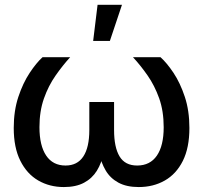

<svg xmlns="http://www.w3.org/2000/svg" viewBox="-20 -756 830 784"><path d="M240.7 7.8Q182.6 7.8 136.2 -19Q89.8 -45.9 63 -99.6Q36.1 -153.3 36.1 -233.4Q36.1 -303.7 54.9 -360.4Q73.7 -417 101.1 -458.3Q128.4 -499.5 153.8 -522.5H266.6Q235.8 -488.8 206.8 -447.3Q177.7 -405.8 159.4 -353.8Q141.1 -301.8 141.1 -236.8Q141.1 -161.6 168.5 -120.8Q195.8 -80.1 247.6 -80.1Q295.9 -80.1 320.3 -117.2Q344.7 -154.3 344.7 -225.1V-339.4H445.8V-225.1Q445.8 -154.3 468.3 -117.2Q490.7 -80.1 540 -80.1Q592.8 -80.1 620.6 -120.6Q648.4 -161.1 648.4 -236.3Q648.4 -302.7 629.9 -354.7Q611.3 -406.7 582.5 -448Q553.7 -489.3 522.9 -522.5H635.3Q661.1 -499.5 688.5 -458.5Q715.8 -417.5 734.6 -360.8Q753.4 -304.2 753.4 -233.4Q753.4 -152.8 726.6 -99.1Q699.7 -45.4 652.8 -18.8Q606 7.8 546.4 7.8Q496.6 7.8 463.4 -10.3Q430.2 -28.3 411.6 -59.8Q393.1 -91.3 384.3 -131.3H402.8Q395 -90.3 375.5 -58.8Q356 -27.3 323 -9.8Q290 7.8 240.7 7.8ZM360.4 -588.9 378.4 -736.3H478L428.7 -588.9Z"/></svg>

Font: Inter 28pt Medium
Style: Regular
Weight: 500
Designer: Rasmus Andersson
Foundry: rsms
Version: Version 4.001;git-66647c0bb